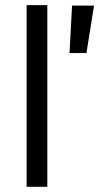

<svg xmlns="http://www.w3.org/2000/svg" viewBox="-20 -723 403 743"><path d="M83 -703.1V0H163.1V-703.1ZM249 -517.6H314.5L343.8 -701.2H258.8Z"/></svg>

Font: Sen-gleads
Style: Italic
Weight: 400
Designer: Kosal Sen, Philatype
Foundry: Philatype
Version: Version 1.004; ttfautohint (v1.8.3)